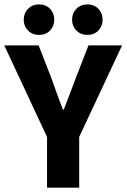

<svg xmlns="http://www.w3.org/2000/svg" viewBox="-27 -860 580 880"><path d="M188.6 0V-232.4L-7.4 -651.8H150.2L208.4 -502.1Q221.2 -465.1 234.1 -430.3Q247 -395.6 261.3 -357.6H265.3Q279.6 -395.6 293.2 -430.3Q306.8 -465.1 320.3 -502.1L378.4 -651.8H532.4L336 -232.4V0ZM151.7 -700Q121.4 -700 101.6 -720Q81.8 -740.1 81.8 -769.9Q81.8 -799.7 101.6 -819.8Q121.4 -839.8 151.7 -839.8Q183 -839.8 202.3 -819.8Q221.6 -799.7 221.6 -769.9Q221.6 -740.1 202.3 -720Q183 -700 151.7 -700ZM373.3 -700Q343 -700 323.2 -720Q303.4 -740.1 303.4 -769.9Q303.4 -799.7 323.2 -819.8Q343 -839.8 373.3 -839.8Q404.6 -839.8 423.9 -819.8Q443.2 -799.7 443.2 -769.9Q443.2 -740.1 423.9 -720Q404.6 -700 373.3 -700Z"/></svg>

Font: Source Sans 3 Variable
Style: Regular
Weight: 200
Designer: Paul D. Hunt
Foundry: Adobe Systems Incorporated
Version: Version 3.026